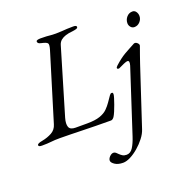

<svg xmlns="http://www.w3.org/2000/svg" viewBox="-180 -805 1225 1247"><g transform="rotate(-20 433.0 -181.5)"><path d="M4 5Q-8 5 -14 2.5Q-20 0 -20 -6Q-20 -18 16 -24Q53 -31 83 -47.5Q113 -64 123 -99L264 -560Q275 -596 267.5 -605.5Q260 -615 227 -622Q212 -625 207 -630Q202 -635 202 -642Q202 -648 211 -650.5Q220 -653 232 -653Q257 -653 272.5 -652Q288 -651 302 -649.5Q316 -648 336 -648Q359 -648 377 -649.5Q395 -651 414 -652Q433 -653 458 -653Q481 -653 481 -642Q481 -634 470 -630.5Q459 -627 442 -625Q416 -623 395.5 -616.5Q375 -610 361 -598.5Q347 -587 341 -567L206 -113Q195 -75 203 -52.5Q211 -30 248 -30H328Q383 -30 416.5 -41.5Q450 -53 469 -72Q488 -91 501 -110Q514 -129 530 -152Q535 -158 537.5 -160Q540 -162 546 -162Q551 -162 552.5 -159Q554 -156 554 -150Q554 -143 548.5 -125Q543 -107 535 -84.5Q527 -62 518.5 -42Q510 -22 503 -11Q499 -5 493 0Q487 5 480 5Q423 5 374.5 4Q326 3 283 2Q240 1 202 0Q164 -1 129 -1Q92 -1 67 2Q42 5 4 5ZM461 290Q426 290 404.5 275.5Q383 261 383 247Q383 238 389 229Q395 220 404 213.5Q413 207 422 207Q431 207 438.5 213Q446 219 453 227Q461 235 472 242Q483 249 500 249Q527 249 544.5 221.5Q562 194 576 151L719 -288Q724 -305 722 -313Q720 -321 711 -321Q703 -321 686 -313.5Q669 -306 646 -295Q643 -294 637.5 -295.5Q632 -297 632 -301Q632 -305 634 -308Q636 -311 641 -316Q663 -336 681 -349.5Q699 -363 716 -373Q733 -383 751 -392.5Q769 -402 791 -414Q803 -418 814.5 -407Q826 -396 822 -386Q812 -359 802.5 -331.5Q793 -304 783 -275L650 128Q641 156 619 184.5Q597 213 569 237Q541 261 512.5 275.5Q484 290 461 290ZM831 -513Q816 -513 806 -525Q796 -537 796 -552Q796 -576 812 -594.5Q828 -613 852 -613Q868 -613 877 -599.5Q886 -586 886 -570Q886 -548 870 -530.5Q854 -513 831 -513Z"/></g></svg>

Font: EB Garamond
Style: Italic
Weight: 400
Italic angle: -17.2°
Designer: Georg Duffner and Octavio Pardo
Foundry: Georg Duffner
Version: Version 1.001